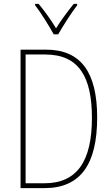

<svg xmlns="http://www.w3.org/2000/svg" viewBox="-20 -1036 578 990"><path d="M257 -859H280C306 -904 346 -967 378 -1009V-1016H360C325 -972 295 -932 269 -890C244 -932 208 -982 179 -1016H161V-1009C188 -975 231 -906 257 -859ZM481 -430C481 -661 399 -780 217 -780H86V-66H209C396 -66 481 -190 481 -430ZM454 -428C454 -206 378 -91 209 -91H112V-755H213C388 -755 454 -638 454 -428Z"/></svg>

Font: Noto Sans Malayalam UI Condensed Thin
Style: Regular
Weight: 100
Width: 3
Designer: Jelle Bosma - Monotype Design Team
Foundry: Monotype Imaging Inc.
Version: Version 2.104